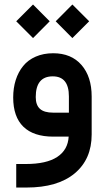

<svg xmlns="http://www.w3.org/2000/svg" viewBox="-20 -612 470 860"><path d="M229.5 -516.6 304.2 -591.8 379.4 -516.6 304.2 -441.4ZM52.7 -516.6 127.9 -591.8 202.6 -516.6 127.9 -441.4ZM390.6 -179.7V-9.8Q390.6 101.1 314.5 164.6Q238.3 228 98.6 228H62.5H52.7V218.3V132.3V122.6H62.5H95.7Q188 122.6 236.1 91.1Q284.2 59.6 287.6 0H218.8Q130.4 0 84.7 -44.4Q39.1 -88.9 39.1 -175.3Q39.1 -217.8 50.5 -253.7Q62 -289.6 83.7 -316.4Q105.5 -343.3 140.1 -358.4Q174.8 -373.5 218.3 -373.5Q299.3 -373.5 345 -321Q390.6 -268.6 390.6 -179.7ZM140.1 -177.2Q140.1 -141.6 158.9 -124.5Q177.7 -107.4 218.3 -107.4H288.6V-180.2Q288.6 -270 216.3 -270Q140.1 -270 140.1 -177.2Z"/></svg>

Font: Shabnam Medium FD
Style: Medium-FD
Weight: 500
Foundry: DejaVu fonts team - Redesigned by Saber Rastikerdar - Based on Vazir font
Version: Version 5.0.0